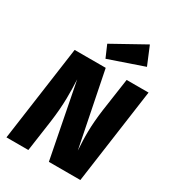

<svg xmlns="http://www.w3.org/2000/svg" viewBox="-224 -1089 1102 1215"><g transform="rotate(30 326.5 -481.5)"><path d="M508 -963 272 -832 310 -744 563 -831ZM653 -695H493L458 -453C441 -327 443 -250 449 -153L340 -695H113L16 0H176L208 -225C227 -362 224 -455 220 -542L326 0H556Z"/></g></svg>

Font: Fira Sans ExtraBold
Style: Italic
Weight: 800
Italic angle: -8°
Designer: bBox Type GmbH & Carrois Corporate GbR & Edenspiekermann AG
Foundry: bBox Type GmbH & Carrois Corporate GbR & Edenspiekermann AG
Version: Version 4.301;PS 004.301;hotconv 1.0.88;makeotf.lib2.5.64775